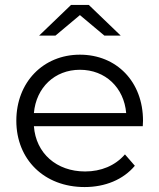

<svg xmlns="http://www.w3.org/2000/svg" viewBox="-20 -751 644 776"><path d="M303 -690 402 -607H468L339 -731H267L138 -607H204ZM558 -263C558 -421 451 -530 303 -530C155 -530 46 -419 46 -263C46 -107 158 5 322 5C405 5 478 -25 525 -81L485 -127C445 -81 388 -58 324 -58C209 -58 125 -131 117 -241H557C557 -249 558 -257 558 -263ZM303 -469C406 -469 481 -397 490 -294H117C126 -397 201 -469 303 -469Z"/></svg>

Font: Montserrat Lite
Style: Regular
Weight: 400
Designer: Julieta Ulanovsky
Foundry: Julieta Ulanovsky
Version: Version 7.200;PS 007.200;hotconv 1.0.88;makeotf.lib2.5.64775